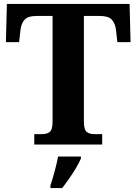

<svg xmlns="http://www.w3.org/2000/svg" viewBox="-20 -734 693 975"><path d="M154 0V-53H196Q218 -53 232.5 -64Q247 -75 247 -118V-653H167Q122 -653 105 -634Q88 -615 84 -582L77 -520H10L15 -714H638L643 -520H576L569 -582Q565 -615 548 -634Q531 -653 486 -653H406V-118Q406 -75 420.5 -64Q435 -53 457 -53H499V0ZM236 208Q246 178 257.5 136Q269 94 275 61H391V71Q382 92 366 119Q350 146 331.5 172.5Q313 199 296 221H236Z"/></svg>

Font: Noto Serif Yezidi
Style: Bold
Weight: 700
Designer: Dalton Maag Ltd
Foundry: Dalton Maag Ltd
Version: Version 1.001; ttfautohint (v1.8.4.7-5d5b)